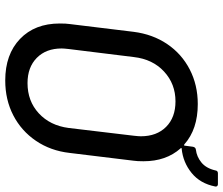

<svg xmlns="http://www.w3.org/2000/svg" viewBox="-78 -744 832 715"><g transform="rotate(90 337.5 -387.0)"><path d="M675 -773Q664 -717 624.5 -685Q585 -653 534 -648Q532 -648 531.5 -646.5Q531 -645 533 -644Q581 -590 581 -506Q581 -482 579 -469L550 -231Q542 -160 505 -105.5Q468 -51 410 -21Q352 9 280 9Q183 9 125.5 -46Q68 -101 68 -194Q68 -218 70 -231L99 -469Q108 -540 144.5 -594Q181 -648 239 -678Q297 -708 368 -708Q462 -708 518 -658Q523 -655 523 -660L527 -690Q529 -700 538 -701Q564 -704 585.5 -721.5Q607 -739 615 -773Q616 -783 626 -783H667Q671 -783 673.5 -780Q676 -777 675 -773ZM486 -470Q488 -488 488 -496Q488 -555 453 -590Q418 -625 358 -625Q293 -625 247 -582.5Q201 -540 193 -470L163 -227Q161 -209 161 -201Q161 -143 196 -108.5Q231 -74 290 -74Q357 -74 402.5 -116Q448 -158 457 -227Z"/></g></svg>

Font: Barlow Medium
Style: Italic
Weight: 500
Italic angle: -7°
Designer: Jeremy Tribby
Foundry: Tribby Type
Version: Version 1.408